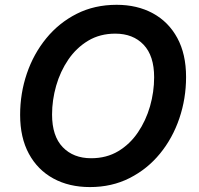

<svg xmlns="http://www.w3.org/2000/svg" viewBox="-20 -757 815 787"><path d="M348.6 9.8Q263.2 9.8 198.7 -25.4Q134.3 -60.5 98.4 -126.7Q62.5 -192.9 62.5 -286.1Q62.5 -374.5 90.1 -455.6Q117.7 -536.6 169.7 -600.1Q221.7 -663.6 294.4 -700.4Q367.2 -737.3 458 -737.3Q542.5 -737.3 606.7 -702.4Q670.9 -667.5 706.8 -601.3Q742.7 -535.2 742.7 -441.4Q742.7 -353 715.1 -271.7Q687.5 -190.4 635.7 -127.2Q584 -64 511.2 -27.1Q438.5 9.8 348.6 9.8ZM353.5 -108.4Q416.5 -108.4 464.6 -137.2Q512.7 -166 545.4 -214.4Q578.1 -262.7 595 -321.5Q611.8 -380.4 611.8 -440.4Q611.8 -528.3 568.6 -573.7Q525.4 -619.1 452.6 -619.1Q389.6 -619.1 341.3 -590.1Q293 -561 260 -512.7Q227.1 -464.4 210.2 -405.5Q193.4 -346.7 193.4 -287.6Q193.4 -199.2 237.1 -153.8Q280.8 -108.4 353.5 -108.4Z"/></svg>

Font: Inter Semi Bold
Style: Italic
Weight: 600
Italic angle: -9.39999°
Designer: Rasmus Andersson
Foundry: rsms
Version: Version 4.000;git-3c8e0fc